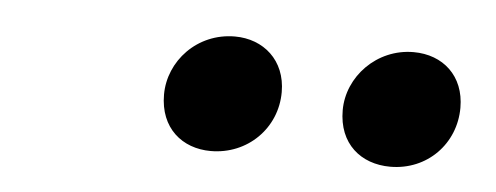

<svg xmlns="http://www.w3.org/2000/svg" viewBox="-27 -753 589 228"><g transform="rotate(5 268.0 -639.0)"><path d="M229 -570C273 -570 307 -604 307 -647C307 -685 280 -708 246 -708C201 -708 168 -672 168 -632C168 -592 195 -570 229 -570ZM443 -570C487 -570 520 -604 520 -647C520 -685 494 -708 459 -708C415 -708 381 -672 381 -632C381 -592 408 -570 443 -570Z"/></g></svg>

Font: Source Sans Pro
Style: Bold Italic
Weight: 700
Italic angle: -11°
Designer: Paul D. Hunt
Foundry: Adobe Systems Incorporated
Version: Version 3.006;hotconv 1.0.111;makeotfexe 2.5.65597